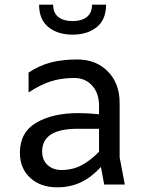

<svg xmlns="http://www.w3.org/2000/svg" viewBox="-20 -788 620 820"><path d="M425 0 411 -75Q372 -32 326.5 -10Q281 12 224 12Q153 12 109 -28.5Q65 -69 65 -136Q65 -223 135 -264Q205 -305 315 -305Q355 -305 403 -300V-336Q403 -390 373.5 -422.5Q344 -455 297 -455Q241 -455 195.5 -440Q150 -425 102 -393V-478Q149 -509 198 -521.5Q247 -534 310 -534Q390 -534 440.5 -483Q491 -432 491 -348V-116L513 0ZM403 -140V-238H311Q160 -238 160 -141Q160 -105 183 -83.5Q206 -62 242 -62Q290 -62 328 -82Q366 -102 403 -140ZM147 -768H207Q207 -733 229 -715.5Q251 -698 290 -698Q329 -698 351 -715.5Q373 -733 373 -768H433Q433 -704 393 -672Q353 -640 290 -640Q227 -640 187 -672Q147 -704 147 -768Z"/></svg>

Font: AmikoRegular
Style: Regular
Weight: 400
Designer: Pablo Impallari, Rodrigo Fuenzalida, Andres Torresi
Foundry: Impallari Type
Version: Version 1.000; ttfautohint (v1.3)